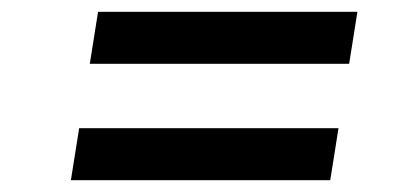

<svg xmlns="http://www.w3.org/2000/svg" viewBox="-20 -509 699 325"><path d="M585 -489 571 -401H132L146 -489ZM553 -292 539 -204H100L114 -292Z"/></svg>

Font: Bitter Thin SemiBold
Style: Italic
Weight: 600
Italic angle: -9°
Version: Version 2.002